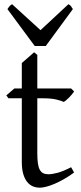

<svg xmlns="http://www.w3.org/2000/svg" viewBox="-20 -872 384 907"><path d="M330.1 -57.1Q306.2 -39.6 282.7 -26.1Q259.3 -12.7 238 -3.7Q216.8 5.4 198.7 10Q180.7 14.6 168 14.6Q150.9 14.6 135.5 8.3Q120.1 2 108.4 -12.5Q96.7 -26.9 89.8 -50.3Q83 -73.7 83 -107.9V-407.7H20L9.8 -421.4L47.9 -454.1H83V-574.2L141.1 -625L156.2 -612.8V-454.1H315.9L330.1 -439.9Q325.7 -433.1 319.1 -425.3Q312.5 -417.5 305.7 -410.6Q298.8 -403.8 292.2 -398.2Q285.6 -392.6 280.8 -390.6Q269 -396.5 245.1 -402.1Q221.2 -407.7 181.6 -407.7H156.2V-149.9Q156.2 -120.6 158.9 -101.1Q161.6 -81.5 168 -70.1Q174.3 -58.6 184.3 -53.7Q194.3 -48.8 209 -48.8Q226.1 -48.8 252 -55.7Q277.8 -62.5 315.9 -82ZM196.3 -654.8H144L15.1 -829.1Q18.6 -834 21 -837.4Q23.4 -840.8 25.6 -843.3Q27.8 -845.7 30.5 -847.7Q33.2 -849.6 37.1 -852.1L171.4 -729.5L303.2 -852.1Q311.5 -847.7 314.9 -843.3Q318.4 -838.9 324.2 -829.1Z"/></svg>

Font: Gentium Plus Viet
Style: Regular
Weight: 400
Designer: J. Victor Gaultney, Annie Olsen, Iska Routamaa, Becca Hirsbrunner
Foundry: SIL International
Version: Version 5.000